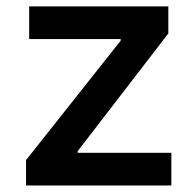

<svg xmlns="http://www.w3.org/2000/svg" viewBox="-20 -565 596 585"><path d="M59.3 0H502.1V-99.4H216.6V-104.4L492.9 -463.1V-545.5H68.9V-446H347.7V-441.1L59.3 -77.1Z"/></svg>

Font: Magic Ui Pro Semi Bold
Style: Regular
Weight: 600
Designer: Stefan Endress, Andreas Faust
Version: Version 1.000;FEAKit 1.0